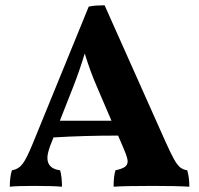

<svg xmlns="http://www.w3.org/2000/svg" viewBox="-20 -702 751 725"><path d="M695 3Q647 0 557 0Q454 0 409 3Q409 -37 416 -59Q440 -64 451 -71.5Q462 -79 462 -93Q462 -105 449 -136L426 -190Q293 -190 182 -183L169 -150Q159 -122 159 -106Q159 -65 207 -59Q214 -35 214 3Q180 0 107 0Q45 0 17 3Q17 -34 25 -59Q50 -63 65.5 -83.5Q81 -104 105 -163L315 -677Q329 -680 343.5 -681Q358 -682 375 -682L604 -169Q625 -122 637.5 -100Q650 -78 661 -69.5Q672 -61 687 -59Q695 -32 695 3ZM401 -246 347 -372Q321 -431 300 -500Q280 -434 256 -373L206 -246Z"/></svg>

Font: Vollkorn SC
Style: Bold
Weight: 700
Designer: Friedrich Althausen
Foundry: Friedrich Althausen
Version: Version 4.015